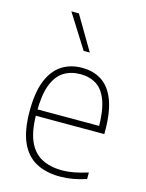

<svg xmlns="http://www.w3.org/2000/svg" viewBox="-122 -882 736 965"><g transform="rotate(15 246.0 -399.5)"><path d="M286 9Q212.5 9 160.5 -19.2Q108.5 -47.5 81.2 -109Q54 -170.5 54 -270Q54 -368.5 79.2 -429.8Q104.5 -491 149.2 -519.5Q194 -548 253.5 -548Q313.5 -548 356.8 -519.5Q400 -491 423.2 -429.8Q446.5 -368.5 446.5 -270V-255H70.5V-288H424.5L411 -275Q411 -363.5 392.2 -416.2Q373.5 -469 338.2 -492Q303 -515 253.5 -515Q204 -515 167.2 -492Q130.5 -469 110.2 -416.5Q90 -364 90 -275V-267.5Q90 -178.5 113.2 -125Q136.5 -71.5 180.8 -47.8Q225 -24 288 -24Q318.5 -24 350.8 -30.2Q383 -36.5 421.5 -48.5V-14.5Q385 -2.5 352 3.2Q319 9 286 9ZM238 -632 127 -808H166L270 -632Z"/></g></svg>

Font: Encode Sans Condensed Thin Thin
Style: Regular
Weight: 250
Version: Version 3.002